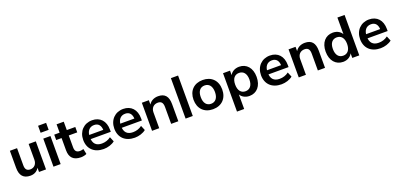

<svg xmlns="http://www.w3.org/2000/svg" viewBox="19 -1805 6414 3083"><g transform="rotate(-20 3226.0 -263.0)"><path d="M237.3 9.8C312.7 9.8 370.6 -29.4 398 -100H384.3V0H503.9V-479.4H381.4V-209.8C381.4 -135.3 335.3 -86.3 269.6 -86.3C209.8 -86.3 183.3 -118.6 183.3 -186.3V-479.4H60.8V-188.2C60.8 -56.9 117.6 9.8 237.3 9.8Z M623.5 -582.4H760.8V-702H623.5ZM631.4 0H753.9V-479.4H631.4Z M1101 9.8C1134.3 9.8 1174.5 1 1198 -11.8L1179.4 -102C1158.8 -96.1 1139.2 -91.2 1120.6 -91.2C1058.8 -91.2 1033.3 -122.5 1033.3 -185.3V-387.3H1178.4V-479.4H1033.3V-622.5H910.8V-479.4H818.6V-387.3H910.8V-178.4C910.8 -54.9 972.5 9.8 1101 9.8Z M1489.2 9.8C1558.8 9.8 1633.3 -13.7 1679.4 -52L1645.1 -134.3C1600 -99 1545.1 -83.3 1491.2 -83.3C1393.1 -83.3 1342.2 -135.3 1342.2 -243.1V-250C1342.2 -345.1 1389.2 -405.9 1471.6 -405.9C1545.1 -405.9 1585.3 -356.9 1585.3 -267.6L1601 -282.4H1325.5V-211.8H1687.3V-248C1687.3 -397.1 1602.9 -489.2 1466.7 -489.2C1326.5 -489.2 1226.5 -387.3 1226.5 -239.2C1226.5 -86.3 1326.5 9.8 1489.2 9.8Z M2020.6 9.8C2090.2 9.8 2164.7 -13.7 2210.8 -52L2176.5 -134.3C2131.4 -99 2076.5 -83.3 2022.5 -83.3C1924.5 -83.3 1873.5 -135.3 1873.5 -243.1V-250C1873.5 -345.1 1920.6 -405.9 2002.9 -405.9C2076.5 -405.9 2116.7 -356.9 2116.7 -267.6L2132.4 -282.4H1856.9V-211.8H2218.6V-248C2218.6 -397.1 2134.3 -489.2 1998 -489.2C1857.8 -489.2 1757.8 -387.3 1757.8 -239.2C1757.8 -86.3 1857.8 9.8 2020.6 9.8Z M2315.7 0H2438.2V-269.6C2438.2 -344.1 2484.3 -393.1 2555.9 -393.1C2614.7 -393.1 2642.2 -360.8 2642.2 -286.3V0H2764.7V-292.2C2764.7 -425.5 2709.8 -489.2 2595.1 -489.2C2517.6 -489.2 2452.9 -452 2424.5 -383.3H2435.3V-479.4H2315.7Z M2889.2 0H3011.8V-691.2H2889.2Z M3356.9 9.8C3504.9 9.8 3602 -86.3 3602 -240.2C3602 -393.1 3504.9 -489.2 3356.9 -489.2C3207.8 -489.2 3111.8 -393.1 3111.8 -240.2C3111.8 -86.3 3207.8 9.8 3356.9 9.8ZM3356.9 -83.3C3283.3 -83.3 3235.3 -136.3 3235.3 -240.2C3235.3 -344.1 3283.3 -396.1 3356.9 -396.1C3429.4 -396.1 3478.4 -344.1 3478.4 -240.2C3478.4 -136.3 3429.4 -83.3 3356.9 -83.3Z M3702.9 176.5H3825.5V-98H3813.7C3834.3 -33.3 3900 9.8 3979.4 9.8C4105.9 9.8 4190.2 -86.3 4190.2 -240.2C4190.2 -394.1 4104.9 -489.2 3979.4 -489.2C3898 -489.2 3832.4 -445.1 3812.7 -378.4H3822.5V-479.4H3702.9ZM3945.1 -83.3C3871.6 -83.3 3823.5 -136.3 3823.5 -240.2C3823.5 -344.1 3871.6 -396.1 3945.1 -396.1C4017.6 -396.1 4066.7 -344.1 4066.7 -240.2C4066.7 -136.3 4017.6 -83.3 3945.1 -83.3Z M4527.5 9.8C4597.1 9.8 4671.6 -13.7 4717.6 -52L4683.3 -134.3C4638.2 -99 4583.3 -83.3 4529.4 -83.3C4431.4 -83.3 4380.4 -135.3 4380.4 -243.1V-250C4380.4 -345.1 4427.5 -405.9 4509.8 -405.9C4583.3 -405.9 4623.5 -356.9 4623.5 -267.6L4639.2 -282.4H4363.7V-211.8H4725.5V-248C4725.5 -397.1 4641.2 -489.2 4504.9 -489.2C4364.7 -489.2 4264.7 -387.3 4264.7 -239.2C4264.7 -86.3 4364.7 9.8 4527.5 9.8Z M4822.5 0H4945.1V-269.6C4945.1 -344.1 4991.2 -393.1 5062.7 -393.1C5121.6 -393.1 5149 -360.8 5149 -286.3V0H5271.6V-292.2C5271.6 -425.5 5216.7 -489.2 5102 -489.2C5024.5 -489.2 4959.8 -452 4931.4 -383.3H4942.2V-479.4H4822.5Z M5580.4 9.8C5660.8 9.8 5726.5 -34.3 5746.1 -102H5737.3V0H5856.9V-691.2H5734.3V-382.4H5745.1C5724.5 -446.1 5659.8 -489.2 5580.4 -489.2C5453.9 -489.2 5369.6 -394.1 5369.6 -240.2C5369.6 -86.3 5454.9 9.8 5580.4 9.8ZM5614.7 -83.3C5541.2 -83.3 5493.1 -136.3 5493.1 -240.2C5493.1 -344.1 5541.2 -396.1 5614.7 -396.1C5687.3 -396.1 5736.3 -344.1 5736.3 -240.2C5736.3 -136.3 5687.3 -83.3 5614.7 -83.3Z M6220.6 9.8C6290.2 9.8 6364.7 -13.7 6410.8 -52L6376.5 -134.3C6331.4 -99 6276.5 -83.3 6222.5 -83.3C6124.5 -83.3 6073.5 -135.3 6073.5 -243.1V-250C6073.5 -345.1 6120.6 -405.9 6202.9 -405.9C6276.5 -405.9 6316.7 -356.9 6316.7 -267.6L6332.4 -282.4H6056.9V-211.8H6418.6V-248C6418.6 -397.1 6334.3 -489.2 6198 -489.2C6057.8 -489.2 5957.8 -387.3 5957.8 -239.2C5957.8 -86.3 6057.8 9.8 6220.6 9.8Z"/></g></svg>

Font: LL Pando Sans
Style: Bold
Weight: 700
Designer: Joshua Smith
Foundry: Joshua Smith
Version: Version 1.000;Glyphs 3.2.1 (3258)